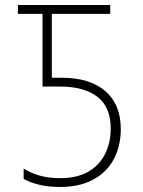

<svg xmlns="http://www.w3.org/2000/svg" viewBox="-20 -734 570 763"><path d="M219 9Q170 9 133 -0.5Q96 -10 74 -23V-64Q103 -46 138.5 -36Q174 -26 218 -26Q287 -26 331.5 -52Q376 -78 398 -123Q420 -168 420 -223Q420 -308 367.5 -349Q315 -390 219 -390H149V-679H51V-714H418V-679H186V-425H226Q337 -425 398.5 -372Q460 -319 460 -221Q460 -154 432.5 -102Q405 -50 351 -20.5Q297 9 219 9Z"/></svg>

Font: Noto Sans Mono Condensed ExtraLight
Style: Regular
Weight: 200
Width: 3
Designer: Monotype Design Team
Foundry: Monotype Imaging Inc.
Version: Version 2.014; ttfautohint (v1.8.4.7-5d5b)